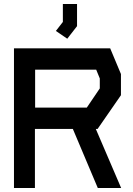

<svg xmlns="http://www.w3.org/2000/svg" viewBox="-20 -942 666 962"><path d="M469 -296H460L587 0H470L345 -296H155V0H50V-700H532L586 -571V-465ZM480 -549 462 -593H156V-403H415L480 -499ZM260 -787 295 -832V-922H366V-811L317 -748Z"/></svg>

Font: Turret Road ExtraBold
Style: Regular
Weight: 800
Designer: Noponies
Foundry: Noponies
Version: Version 1.001; ttfautohint (v1.8)